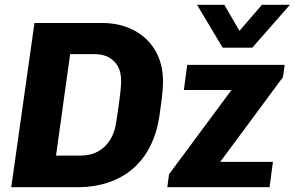

<svg xmlns="http://www.w3.org/2000/svg" viewBox="-20 -782 1231 802"><path d="M27 0 124 -686H406Q480 -686 537.5 -656.5Q595 -627 628 -572Q661 -517 661 -440Q661 -429 660 -413.5Q659 -398 656 -371.5Q653 -345 646 -298Q636 -229 608.5 -173.5Q581 -118 537.5 -79.5Q494 -41 434.5 -20.5Q375 0 302 0ZM214 -132H315Q357 -132 388 -148.5Q419 -165 439.5 -197Q460 -229 466 -275Q472 -314 476.5 -346Q481 -378 483.5 -403.5Q486 -429 486 -444Q486 -481 472 -505.5Q458 -530 433.5 -543Q409 -556 374 -556H273ZM679 0 686 -54 947 -406H748L762 -511H1169L1162 -460L900 -106H1120L1106 0ZM1191 -762 1034 -583H910L803 -762H917L1009 -604H938L1074 -762Z"/></svg>

Font: Chivo Medium
Style: Bold Italic
Weight: 700
Italic angle: -8.05°
Version: Version 2.002